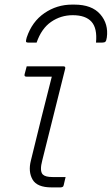

<svg xmlns="http://www.w3.org/2000/svg" viewBox="-20 -814 485 834"><path d="M296 -748Q244 -748 202 -719Q160 -690 139 -629H104Q94 -629 93 -633Q92 -637 96 -651Q119 -720 173 -757Q227 -794 293 -794H303Q379 -794 415.5 -752Q452 -710 444 -651Q442 -637 438 -633Q434 -629 424 -629H397Q403 -691 377.5 -719.5Q352 -748 296 -748ZM96 -526H255Q266 -526 263 -515Q238 -417 214 -319Q190 -221 164 -119Q151 -71 166 -56Q177 -45 208 -45H265Q263 -36 261 -28.5Q259 -21 257 -11Q256 -4 251.5 -2Q247 0 243 0H204Q141 0 121.5 -34Q102 -68 114 -116Q137 -211 159.5 -301Q182 -391 205 -481H95Q84 -481 87 -492Q89 -500 91.5 -509Q94 -518 96 -526Z"/></svg>

Font: Recursive Sn Lnr St Lt
Style: Italic
Weight: 300
Italic angle: -15°
Version: Version 1.079;hotconv 1.0.112;makeotfexe 2.5.65598; ttfautoh